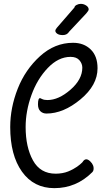

<svg xmlns="http://www.w3.org/2000/svg" viewBox="-20 -935 528 996"><path d="M226 -416Q284 -416 345.5 -469.5Q407 -523 407 -584Q407 -605 392 -622.5Q377 -640 346 -640Q283 -640 228 -582.5Q173 -525 143 -441.5Q113 -358 113 -276Q113 -172 151 -103Q189 -34 269 -34Q286 -34 303 -37Q320 -40 333.5 -45.5Q347 -51 359 -57.5Q371 -64 379.5 -70Q388 -76 394.5 -81.5Q401 -87 404 -90L408 -94Q424 -121 448 -98Q469 -78 465 -54Q464 -47 459 -42Q376 41 262 41Q155 41 94 -44.5Q33 -130 33 -276Q33 -376 72 -475Q111 -574 187.5 -643.5Q264 -713 359 -713Q415 -713 450.5 -678.5Q486 -644 486 -581Q486 -493 397.5 -419.5Q309 -346 221 -346Q202 -346 189.5 -358Q177 -370 177 -394Q177 -426 188 -426Q189 -426 199 -421Q209 -416 226 -416ZM428 -866 339 -771Q328 -753 306 -753Q287 -753 277 -760Q267 -767 267 -776Q267 -781 275 -791L366 -896Q367 -904 377.5 -909.5Q388 -915 399 -915Q414 -915 427 -906.5Q440 -898 440 -886Q440 -880 428 -866Z"/></svg>

Font: Grand Hotel
Style: Regular
Weight: 400
Designer: Brian J. Bonislawsky & Jim Lyles for Astigmatic (AOETI)
Foundry: Astigmatic (AOETI)
Version: Version 001.000